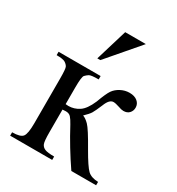

<svg xmlns="http://www.w3.org/2000/svg" viewBox="-165 -782 815 886"><g transform="rotate(30 243.0 -339.5)"><path d="M353 -679 208 -510H192L243 -679ZM480 0H348Q287 -89 237 -183Q225 -205 215.5 -215.5Q206 -226 189 -226Q184 -226 171 -225V-105Q171 -57 176.5 -43.5Q182 -30 196.5 -24Q211 -18 246 -18V0H22V-18Q66 -18 78 -34Q90 -50 90 -105V-342Q90 -395 85 -404.5Q80 -414 68.5 -421.5Q57 -429 22 -429V-447H246V-429Q206 -429 196.5 -423Q187 -417 179 -408.5Q171 -400 171 -342V-254Q182 -253 186 -253Q216 -253 242 -270Q268 -287 289 -336Q308 -388 320.5 -406Q333 -424 355 -435.5Q377 -447 401 -447Q428 -447 443.5 -434Q459 -421 459 -401Q459 -384 448 -372Q437 -360 417 -360Q406 -360 390 -366Q369 -373 358 -373Q336 -373 321 -334Q305 -296 297 -283Q289 -270 267 -249Q282 -244 300 -226Q318 -208 366 -123Q405 -55 424 -37Q443 -19 480 -18Z"/></g></svg>

Font: New Athena Unicode
Style: Regular
Weight: 400
Designer: J. Rusten 1997; rev. by R. Hancock 2001, 2002, rev. by D. Mastronarde 2002-2021
Foundry: GreekKeys New Athena Unicode
Version: Version 5.008